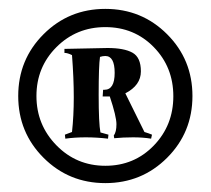

<svg xmlns="http://www.w3.org/2000/svg" viewBox="-20 -716 474 432"><path d="M78 -361Q21 -418 21 -500Q21 -582 78 -639Q135 -696 217 -696Q299 -696 356 -639Q413 -582 413 -500Q413 -418 356 -361Q299 -304 217 -304Q135 -304 78 -361ZM107 -610Q62 -565 62 -500Q62 -435 107 -389Q152 -343 217 -343Q282 -343 326 -388.5Q370 -434 370 -499.5Q370 -565 326 -610Q282 -655 217 -655Q152 -655 107 -610ZM125 -606 222 -608Q259 -608 278 -597.5Q297 -587 297 -555.5Q297 -524 262 -506L305 -419Q315 -416 322 -413L320 -404Q302 -407 279.5 -407Q257 -407 237 -405L236 -411Q242 -419 242 -436.5Q242 -454 227 -499H211L212 -514H215Q238 -514 238 -552Q238 -590 217 -590Q211 -590 205 -588Q202 -568 202 -503Q202 -438 206 -418Q221 -414 224 -413L223 -404Q198 -407 173 -407Q148 -407 127 -404L126 -413L142 -419Q146 -455 146 -497.5Q146 -540 142 -592Q132 -597 125 -597Z"/></svg>

Font: Almendra
Style: Bold
Weight: 700
Designer: Ana Sanfelippo
Foundry: Ana Sanfelippo
Version: Version 1.004